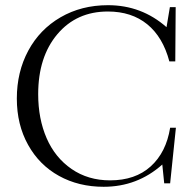

<svg xmlns="http://www.w3.org/2000/svg" viewBox="-20 -696 721 729"><path d="M373.5 13.2Q278.8 13.2 204.1 -28.1Q129.4 -69.3 86.7 -146Q43.9 -222.7 43.9 -321.8Q43.9 -422.9 87.4 -503.7Q130.9 -584.5 210 -630.4Q289.1 -676.3 390.1 -676.3Q517.6 -676.3 612.3 -592.8L625 -668.9H647L645.5 -462.9H623Q598.6 -555.2 539.1 -603.8Q479.5 -652.3 389.6 -652.3Q270.5 -652.3 197.8 -566.2Q125 -480 125 -338.4Q125 -245.1 157 -171.4Q189 -97.7 251.7 -54.4Q314.5 -11.2 397.9 -11.2Q493.7 -11.2 552.2 -64.2Q610.8 -117.2 626 -210.9H647.9L626 0H603.5L596.2 -71.3Q501.5 13.2 373.5 13.2Z"/></svg>

Font: Elstob Light
Style: Regular
Weight: 300
Designer: Peter S. Baker
Version: Version 1.015